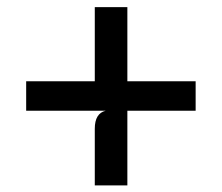

<svg xmlns="http://www.w3.org/2000/svg" viewBox="-20 -652 640 554"><path d="M544.5 -417.5V-332.5H347.5V-117H253.5V-280.5Q253.5 -325 285 -332.5H55.5V-417.5H253.5V-631.5H347.5V-417.5Z"/></svg>

Font: SplineSansMono30
Style: Regular
Weight: 400
Designer: Eben Sorkin, Mirko Velimirovic
Foundry: Sorkin Type
Version: Version 1.000